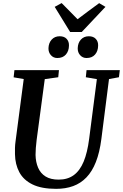

<svg xmlns="http://www.w3.org/2000/svg" viewBox="-20 -1188 780 1218"><path d="M671.5 -686.5 623 -306Q612 -220.5 588.2 -160.2Q564.5 -100 528.2 -62.5Q492 -25 444 -7.5Q396 10 336 10Q243.5 10 186.2 -18Q129 -46 102.5 -95.8Q76 -145.5 75 -210Q74.5 -229 75 -249.2Q75.5 -269.5 78.5 -290.5L130.5 -686.5L66.5 -697.5L71.5 -743H354L349.5 -698L264 -686L212.5 -301Q209 -273 207.2 -248.8Q205.5 -224.5 205.5 -205Q206.5 -159.5 221.8 -124Q237 -88.5 269 -68.5Q301 -48.5 352 -48.5Q409 -48.5 448 -77Q487 -105.5 510.8 -163Q534.5 -220.5 545.5 -307L594.5 -686L524.5 -698L529 -743H740L734.5 -698ZM343.5 -820Q319 -820 303 -837.8Q287 -855.5 287.5 -882Q288.5 -916 308 -937Q327.5 -958 358.5 -958Q388 -958 403.2 -941Q418.5 -924 417.5 -898.5Q417 -864 397.8 -842Q378.5 -820 343.5 -820ZM529 -820Q504.5 -820 488.5 -837.8Q472.5 -855.5 473 -882Q474 -916 493.2 -937Q512.5 -958 543.5 -958Q572.5 -958 588 -941Q603.5 -924 602.5 -898.5Q602 -864 583 -842Q564 -820 529 -820ZM425 -985 327 -1144.5 371 -1168.5Q396.5 -1143 421.8 -1117.2Q447 -1091.5 472 -1066Q505.5 -1092 540 -1117.2Q574.5 -1142.5 609 -1168L649 -1144.5L498.5 -985Z"/></svg>

Font: Merriweather 28pt SemiBold
Style: Italic
Weight: 600
Italic angle: -7.8°
Version: Version 2.101